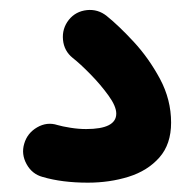

<svg xmlns="http://www.w3.org/2000/svg" viewBox="-20 -76 395 395"><path d="M121.6 -35.2Q135.7 -52.7 158.7 -55.2Q181.6 -57.6 199.7 -43Q224.1 -23.4 255.1 10Q286.1 43.5 309.1 86.2Q332 128.9 332 176.3Q332 220.7 307.9 248Q283.7 275.4 244.6 287.6Q205.6 299.8 160.6 299.8Q107.9 299.8 67.9 288.1Q45.9 282.2 34.7 261.7Q23.4 241.2 29.8 219.7Q36.1 197.8 56.4 186Q76.7 174.3 98.1 181.2Q107.9 184.1 124.8 186.8Q141.6 189.5 157.2 189.5Q219.2 189.5 219.2 157.7Q219.2 142.6 203.1 120.4Q187 98.1 166 76.7Q145 55.2 129.4 43Q111.8 28.8 109.6 5.9Q107.4 -17.1 121.6 -35.2Z"/></svg>

Font: Mikhak-FD SemiBold
Style: Regular
Weight: 600
Designer: Amin Abedi
Version: Version 3.2